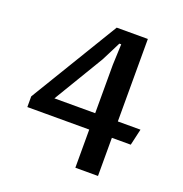

<svg xmlns="http://www.w3.org/2000/svg" viewBox="-129 -829 898 942"><g transform="rotate(20 320.5 -357.5)"><path d="M42.5 -254.9 321.3 -715.3H483.9V-284.7H602.1L582.5 -199.2H483.9V0H365.7V-199.2H42.5ZM365.7 -284.7V-537.1L370.1 -646H360.4L310.1 -546.4L152.8 -284.7Z"/></g></svg>

Font: Proza Libre
Style: Medium
Weight: 500
Designer: Jasper de Waard
Foundry: Jasper de Waard
Version: Version 1.000; ttfautohint (v1.4.1.8-43bc)